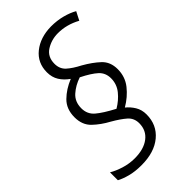

<svg xmlns="http://www.w3.org/2000/svg" viewBox="-229 -829 876 876"><g transform="rotate(-45 209.5 -391.0)"><path d="M122 -399Q122 -441 150 -466Q178 -491 217 -504Q267 -479 291 -457Q315 -435 315 -400Q315 -362 291.5 -333Q268 -304 234 -284Q177 -314 149.5 -337.5Q122 -361 122 -399ZM313 -169Q313 -199 299 -222Q285 -245 265 -261Q308 -286 337 -322.5Q366 -359 366 -408Q366 -455 336 -483Q306 -511 262 -536Q223 -556 201 -576Q179 -596 179 -629Q179 -674 213 -695.5Q247 -717 289 -717Q345 -717 398 -688L419 -729Q395 -743 361 -752Q327 -761 288 -761Q218 -760 172.5 -723.5Q127 -687 127 -626Q127 -594 142 -570Q157 -546 183 -528Q136 -509 103.5 -477Q71 -445 71 -392Q71 -342 102 -312.5Q133 -283 174 -261Q214 -238 237.5 -217.5Q261 -197 261 -164Q261 -118 226.5 -91.5Q192 -65 133 -65Q98 -65 64.5 -75.5Q31 -86 8 -100V-49Q28 -38 59.5 -29.5Q91 -21 133 -21Q216 -21 264.5 -61.5Q313 -102 313 -169Z"/></g></svg>

Font: Noto Sans UI SemiCondensed Light
Style: Italic
Weight: 300
Width: 4
Designer: Monotype Design Team
Foundry: Monotype Imaging Inc.
Version: 1.001